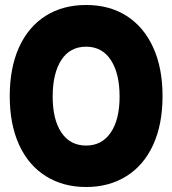

<svg xmlns="http://www.w3.org/2000/svg" viewBox="-20 -734 690 769"><path d="M19 -349Q19 -462 56 -544Q93 -626 162 -670Q231 -714 325 -714Q419 -714 487.5 -670Q556 -626 593.5 -544Q631 -462 631 -349Q631 -236 593.5 -154Q556 -72 486.5 -28.5Q417 15 325 15Q233 15 163.5 -28.5Q94 -72 56.5 -154Q19 -236 19 -349ZM459 -347Q459 -440 424 -493.5Q389 -547 325 -547Q260 -547 225.5 -493.5Q191 -440 191 -347Q191 -255 226 -203Q261 -151 325 -151Q388 -151 423.5 -203Q459 -255 459 -347Z"/></svg>

Font: Readiness
Style: Bold
Weight: 700
Designer: Katatrad Team
Foundry: CadsonDemak
Version: Version 1.00;January 16, 2020;FontCreator 12.0.0.2550 64-bit